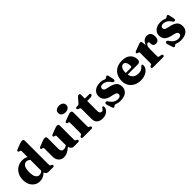

<svg xmlns="http://www.w3.org/2000/svg" viewBox="307 -2125 3514 3514"><g transform="rotate(-45 2063.5 -368.0)"><path d="M30 -224.5Q30 -305.5 62.8 -365.5Q95.5 -425.5 151.8 -458.5Q208 -491.5 278.5 -491.5Q341 -491.5 388 -462.5V-612Q388 -626.5 383.8 -632.5Q379.5 -638.5 371 -641L352.5 -643.5Q333.5 -648.5 333.5 -666Q333.5 -676.5 339.2 -682.5Q345 -688.5 361 -694.5L462.5 -733Q484.5 -741.5 498.5 -745.2Q512.5 -749 525 -749Q544.5 -749 554.5 -738.2Q564.5 -727.5 564.5 -710.5V-93.5Q564.5 -75 568.2 -67.2Q572 -59.5 580 -56.5L595 -51.5Q615 -43.5 615 -25.5Q615 0 582 0H467.5Q441 0 420.8 -16.2Q400.5 -32.5 395.5 -57.5Q362 -23.5 322.5 -5.2Q283 13 237 13Q178 13 131 -17.2Q84 -47.5 57 -101Q30 -154.5 30 -224.5ZM213 -243Q213 -155.5 240.8 -115.2Q268.5 -75 310.5 -75Q354 -75 388 -111.5V-388.5Q354 -422.5 312 -422.5Q268.5 -422.5 240.8 -380Q213 -337.5 213 -243Z M717 -143V-353Q717 -367.5 713 -373.5Q709 -379.5 700 -382L681.5 -384.5Q663 -389.5 663 -407Q663 -417.5 668.8 -423.5Q674.5 -429.5 690 -435.5L791.5 -474Q815 -483 828.8 -486.5Q842.5 -490 852.5 -490Q873 -490 883.2 -479.2Q893.5 -468.5 893.5 -451.5V-168Q893.5 -130.5 911.5 -111.5Q929.5 -92.5 960.5 -92.5Q999 -92.5 1036.5 -121.5V-353Q1036.5 -367.5 1032.5 -373.5Q1028.5 -379.5 1020 -382L1001 -384.5Q982.5 -389.5 982.5 -407Q982.5 -417.5 988.2 -423.5Q994 -429.5 1010 -435.5L1111 -474Q1133.5 -482.5 1147.2 -486.2Q1161 -490 1174 -490Q1193 -490 1203 -479.2Q1213 -468.5 1213 -451.5V-93.5Q1213 -75 1216.8 -67.2Q1220.5 -59.5 1229 -56.5L1243.5 -51.5Q1264 -43.5 1264 -25.5Q1264 0 1231 0H1120Q1091.5 0 1069.5 -21.2Q1047.5 -42.5 1043.5 -74.5Q987.5 -26 944.2 -6.5Q901 13 863 13Q797.5 13 757.2 -29.8Q717 -72.5 717 -143Z M1458.5 -550.5Q1410.5 -550.5 1382 -573.8Q1353.5 -597 1353.5 -636.5Q1353.5 -675.5 1382 -698.5Q1410.5 -721.5 1458.5 -721.5Q1507 -721.5 1535.5 -698.5Q1564 -675.5 1564 -636.5Q1564 -597 1535.5 -573.8Q1507 -550.5 1458.5 -550.5ZM1558 -451.5V-93.5Q1558 -75 1561.8 -67.2Q1565.5 -59.5 1574 -56.5L1588.5 -51.5Q1609 -43.5 1609 -25.5Q1609 0 1576 0H1363.5Q1330.5 0 1330.5 -25.5Q1330.5 -43 1350.5 -51.5L1366 -56.5Q1374 -60 1377.8 -67.5Q1381.5 -75 1381.5 -93V-353Q1381.5 -367.5 1377.5 -373.8Q1373.5 -380 1364.5 -382L1346 -384.5Q1327.5 -390 1327.5 -407Q1327.5 -417.5 1333.2 -423.5Q1339 -429.5 1354.5 -435.5L1456 -474Q1479.5 -483 1493.2 -486.8Q1507 -490.5 1517 -490.5Q1537.5 -490.5 1547.8 -479.5Q1558 -468.5 1558 -451.5Z M1687 -421 1668 -427.5Q1645.5 -435.5 1645.5 -453Q1645.5 -478 1676 -478H1705Q1715.5 -478 1723.8 -482.8Q1732 -487.5 1743 -500L1810.5 -579.5Q1836.5 -608.5 1859.5 -608.5Q1886 -608.5 1886 -577V-478H1996Q2025.5 -478 2025.5 -455.5Q2025.5 -439.5 2009.5 -428.5Q1993.5 -417.5 1958 -417.5H1886V-162.5Q1886 -89.5 1936.5 -89.5Q1955 -89.5 1965.2 -97.8Q1975.5 -106 1981.8 -117Q1988 -128 1994.2 -136.5Q2000.5 -145 2011.5 -145Q2030.5 -145 2030.5 -118.5Q2030.5 -83 2008.8 -53.2Q1987 -23.5 1949.5 -5.8Q1912 12 1863.5 12Q1790.5 12 1750 -23.8Q1709.5 -59.5 1709.5 -131.5V-389.5Q1709.5 -403.5 1704.2 -410Q1699 -416.5 1687 -421Z M2299.5 -436.5Q2267.5 -436.5 2250.8 -421.8Q2234 -407 2234 -385Q2234 -365 2248.2 -349.5Q2262.5 -334 2315.5 -323.5Q2401 -307.5 2446.5 -282.8Q2492 -258 2509 -224.8Q2526 -191.5 2526 -150Q2526 -74.5 2473 -30.8Q2420 13 2317.5 13Q2282 13 2260 7.2Q2238 1.5 2224.2 -4.2Q2210.5 -10 2200 -10Q2188.5 -10 2181.2 -4.2Q2174 1.5 2167 7.5Q2160 13.5 2149 13.5Q2138 13.5 2132.8 7.2Q2127.5 1 2122.5 -15L2092.5 -109Q2079.5 -153 2105 -163Q2130 -172.5 2149 -144Q2183 -90 2222.5 -65.8Q2262 -41.5 2306.5 -41.5Q2345 -41.5 2364 -56.5Q2383 -71.5 2383 -96.5Q2383 -112 2375 -123.8Q2367 -135.5 2344.5 -145.2Q2322 -155 2277.5 -164Q2174.5 -184 2133.5 -226.2Q2092.5 -268.5 2092.5 -336Q2092.5 -382.5 2117.5 -417.5Q2142.5 -452.5 2186 -472Q2229.5 -491.5 2286.5 -491.5Q2323 -491.5 2344.8 -485.5Q2366.5 -479.5 2380.2 -473.2Q2394 -467 2407 -467Q2419.5 -467 2427.8 -473.2Q2436 -479.5 2443.5 -485.5Q2451 -491.5 2462 -491.5Q2482 -491.5 2487 -462L2507 -371.5Q2511 -349.5 2508.2 -337.8Q2505.5 -326 2492.5 -321Q2479 -315.5 2468.8 -321.5Q2458.5 -327.5 2447.5 -343.5Q2414.5 -395 2376 -415.8Q2337.5 -436.5 2299.5 -436.5Z M3077.5 -300.5Q3077.5 -235.5 3010.5 -235.5H2752Q2764 -170 2804.5 -138.5Q2845 -107 2906.5 -107Q2945 -107 2975.2 -119.5Q3005.5 -132 3027.5 -159.5Q3039.5 -170.5 3046 -174.8Q3052.5 -179 3059 -179Q3068 -179 3072 -170.5Q3076 -162 3076 -149.5Q3075 -106 3046 -69Q3017 -32 2966 -9.5Q2915 13 2848.5 13Q2774 13 2715.5 -16.8Q2657 -46.5 2623.2 -100.8Q2589.5 -155 2589.5 -227Q2589.5 -306 2621 -365.5Q2652.5 -425 2711.8 -458.2Q2771 -491.5 2855 -491.5Q2963 -491.5 3020.2 -437.8Q3077.5 -384 3077.5 -300.5ZM2747 -291.5Q2747 -286 2747 -281H2875.5Q2902 -281 2902 -305.5Q2902 -369.5 2882.8 -400Q2863.5 -430.5 2831 -430.5Q2794.5 -430.5 2770.8 -395Q2747 -359.5 2747 -291.5Z M3358.5 -451.5 3366 -378.5Q3384.5 -435.5 3419.8 -463.5Q3455 -491.5 3497 -491.5Q3547.5 -491.5 3574.8 -462Q3602 -432.5 3602 -375Q3602 -320 3579.8 -293.5Q3557.5 -267 3521.5 -267Q3485.5 -267 3467 -285.8Q3448.5 -304.5 3448.5 -338V-358Q3447.5 -386.5 3422 -386.5Q3401.5 -386.5 3385.5 -360.2Q3369.5 -334 3369.5 -274.5V-93.5Q3369.5 -77.5 3374.8 -70.2Q3380 -63 3397 -60.5L3437 -53Q3463.5 -48 3463.5 -26Q3463.5 0 3430 0H3175Q3142 0 3142 -25.5Q3142 -43 3162 -51.5L3177.5 -56.5Q3185.5 -59.5 3189.2 -67.2Q3193 -75 3193 -93V-351.5Q3193 -366 3189 -372Q3185 -378 3176 -380.5L3157.5 -383Q3139 -388 3139 -405.5Q3139 -416 3144.8 -422Q3150.5 -428 3166 -434L3265 -471.5Q3295 -483.5 3308.5 -487Q3322 -490.5 3330 -490.5Q3353.5 -490.5 3358.5 -451.5Z M3867 -436.5Q3835 -436.5 3818.2 -421.8Q3801.5 -407 3801.5 -385Q3801.5 -365 3815.8 -349.5Q3830 -334 3883 -323.5Q3968.5 -307.5 4014 -282.8Q4059.5 -258 4076.5 -224.8Q4093.5 -191.5 4093.5 -150Q4093.5 -74.5 4040.5 -30.8Q3987.5 13 3885 13Q3849.5 13 3827.5 7.2Q3805.5 1.5 3791.8 -4.2Q3778 -10 3767.5 -10Q3756 -10 3748.8 -4.2Q3741.5 1.5 3734.5 7.5Q3727.5 13.5 3716.5 13.5Q3705.5 13.5 3700.2 7.2Q3695 1 3690 -15L3660 -109Q3647 -153 3672.5 -163Q3697.5 -172.5 3716.5 -144Q3750.5 -90 3790 -65.8Q3829.5 -41.5 3874 -41.5Q3912.5 -41.5 3931.5 -56.5Q3950.5 -71.5 3950.5 -96.5Q3950.5 -112 3942.5 -123.8Q3934.5 -135.5 3912 -145.2Q3889.5 -155 3845 -164Q3742 -184 3701 -226.2Q3660 -268.5 3660 -336Q3660 -382.5 3685 -417.5Q3710 -452.5 3753.5 -472Q3797 -491.5 3854 -491.5Q3890.5 -491.5 3912.2 -485.5Q3934 -479.5 3947.8 -473.2Q3961.5 -467 3974.5 -467Q3987 -467 3995.2 -473.2Q4003.5 -479.5 4011 -485.5Q4018.5 -491.5 4029.5 -491.5Q4049.5 -491.5 4054.5 -462L4074.5 -371.5Q4078.5 -349.5 4075.8 -337.8Q4073 -326 4060 -321Q4046.5 -315.5 4036.2 -321.5Q4026 -327.5 4015 -343.5Q3982 -395 3943.5 -415.8Q3905 -436.5 3867 -436.5Z"/></g></svg>

Font: Fraunces 9pt
Style: Bold
Weight: 700
Version: Version 1.000;[b76b70a41]